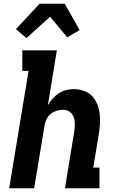

<svg xmlns="http://www.w3.org/2000/svg" viewBox="-20 -1003 640 1023"><path d="M29 0 132 -625H99V-735H283L235 -442Q246 -461 260.5 -477.5Q275 -494 293.5 -506Q312 -518 332.5 -523Q353 -528 373 -528Q401 -528 427 -519Q453 -510 470.5 -491.5Q488 -473 498 -448Q508 -423 511 -396.5Q514 -370 512.5 -342Q511 -314 506 -286L477 -110H510V0H326L376 -304Q378 -317 378.5 -330Q379 -343 378 -355.5Q377 -368 372.5 -379.5Q368 -391 360 -400Q352 -409 340.5 -413.5Q329 -418 316 -418Q299 -418 281 -412.5Q263 -407 249 -395Q235 -383 227 -366Q219 -349 217 -332L162 0ZM121 -800 65 -848 191 -983H325L404 -843L338 -804L247 -914Z"/></svg>

Font: Iosevka HT Extrabold Extended
Style: Italic
Weight: 800
Width: 7
Italic angle: -9°
Monospace: yes
Designer: Belleve Invis
Foundry: Belleve Invis
Version: Version 32.3.0; ttfautohint (v1.8.4)